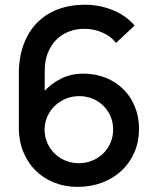

<svg xmlns="http://www.w3.org/2000/svg" viewBox="-20 -754 640 790"><path d="M299 15Q247 15 202.8 -2.8Q158.5 -20.5 126.2 -52.5Q94 -84.5 75.8 -129Q57.5 -173.5 57.5 -226.5V-450Q57.5 -517.5 77 -570.5Q96.5 -623.5 132.2 -660Q168 -696.5 218 -715.5Q268 -734.5 328.5 -734.5Q389 -734.5 442.8 -713Q496.5 -691.5 534 -649L457.5 -577.5Q447 -591 432.8 -601.8Q418.5 -612.5 401.5 -620Q384.5 -627.5 365.8 -631.5Q347 -635.5 328 -635.5Q292 -635.5 262 -623.5Q232 -611.5 210.2 -589Q188.5 -566.5 176.2 -534.8Q164 -503 164 -463.5V-380.5Q191.5 -410.5 232 -430.8Q272.5 -451 322.5 -451Q373.5 -451 415.8 -433.8Q458 -416.5 488.2 -386.2Q518.5 -356 535.2 -314.5Q552 -273 552 -224Q552 -171.5 533.2 -127.8Q514.5 -84 480.8 -52.2Q447 -20.5 400.5 -2.8Q354 15 299 15ZM304.5 -82.5Q333.5 -82.5 359.2 -93Q385 -103.5 404 -121.8Q423 -140 434.2 -165.5Q445.5 -191 445.5 -221Q445.5 -251 434.5 -276Q423.5 -301 404.5 -319.5Q385.5 -338 360.2 -348.2Q335 -358.5 306 -358.5Q276 -358.5 250 -347.5Q224 -336.5 204.8 -317.8Q185.5 -299 174.5 -273.8Q163.5 -248.5 163.5 -220Q163.5 -192 174.2 -167Q185 -142 203.8 -123.2Q222.5 -104.5 248.5 -93.5Q274.5 -82.5 304.5 -82.5Z"/></svg>

Font: Cns Manrope SemBd
Style: Regular
Weight: 600
Designer: Mikhail Sharanda
Foundry: Mikhail Sharanda
Version: Version 4.504